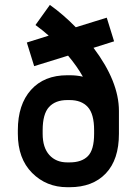

<svg xmlns="http://www.w3.org/2000/svg" viewBox="-20 -761 565 793"><path d="M156.2 -223.1V-208.5Q156.2 -151.4 183.8 -120.8Q211.4 -90.3 257.8 -90.3H267.6Q317.4 -90.3 343 -116.2Q368.7 -142.1 368.7 -208.5V-223.1Q368.7 -290.5 342.5 -319.1Q316.4 -347.7 267.6 -347.7H257.8Q209 -347.7 182.6 -319.1Q156.2 -290.5 156.2 -223.1ZM257.8 -450.2H267.6Q296.9 -450.2 322.3 -444.3Q298.8 -486.3 261.2 -531.2L121.1 -487.8L90.8 -585.4L181.2 -613.8Q157.2 -635.3 126.5 -657.7L186 -740.7Q242.7 -700.2 293 -648.4L420.9 -688L451.2 -590.3L366.2 -563.5Q471.2 -424.3 471.2 -302.7V-208.5Q471.2 -101.6 417 -44.7Q362.8 12.2 267.6 12.2H257.8Q171.4 12.2 112.5 -46.9Q53.7 -106 53.7 -208.5V-223.1Q53.7 -329.1 107.9 -389.6Q162.1 -450.2 257.8 -450.2Z"/></svg>

Font: Anka/Coder Condensed
Style: Bold
Weight: 700
Width: 4
Monospace: yes
Version: Version 001.100